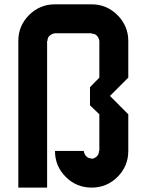

<svg xmlns="http://www.w3.org/2000/svg" viewBox="-20 -853 654 873"><path d="M360.8 -166.7Q362.5 -153.3 371.7 -142.9Q380.8 -132.5 396.7 -132.5V-130.8Q410 -132.5 420 -141.7Q430 -150.8 430 -166.7H431.7V-333.3L389.2 -374.2V-456.7L431.7 -500V-666.7Q430 -680 421.2 -690Q412.5 -700 396.7 -700V-701.7H230Q216.7 -700 206.2 -691.2Q195.8 -682.5 195.8 -666.7H194.2V0H63.3V-666.7Q63.3 -735.8 112.1 -784.6Q160.8 -833.3 230 -833.3H396.7Q465 -833.3 514.2 -784.2Q563.3 -735 563.3 -666.7V-500L480 -416.7L563.3 -333.3V-166.7Q563.3 -97.5 514.6 -48.8Q465.8 0 396.7 0Q327.5 0 278.8 -48.8Q230 -97.5 230 -166.7Z"/></svg>

Font: 0xA000-Squareish
Style: Squareish-Bold
Weight: 700
Version: Version 0.1